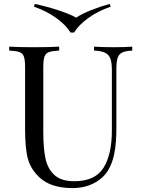

<svg xmlns="http://www.w3.org/2000/svg" viewBox="-20 -946 722 980"><path d="M655 -688Q620 -686 603 -677.5Q586 -669 580 -649.5Q574 -630 574 -592V-291Q574 -219 564.5 -167.5Q555 -116 533 -79Q508 -36 459.5 -11Q411 14 350 14Q240 14 182 -40Q138 -81 123 -133Q108 -185 108 -288V-602Q108 -640 102 -657Q96 -674 79.5 -680Q63 -686 27 -688V-708Q69 -705 155 -705Q236 -705 282 -708V-688Q246 -686 229.5 -680Q213 -674 207 -657Q201 -640 201 -602V-271Q201 -191 212 -138Q223 -85 257.5 -53Q292 -21 359 -21Q465 -21 508 -89Q551 -157 551 -280V-592Q551 -646 531.5 -666Q512 -686 460 -688V-708Q496 -705 562 -705Q622 -705 655 -708ZM545 -912Q481 -890 431.5 -854.5Q382 -819 358 -780H340Q316 -819 266.5 -854.5Q217 -890 153 -912L158 -926Q218 -913 276.5 -894Q335 -875 369 -856Q397 -875 444.5 -894Q492 -913 540 -926Z"/></svg>

Font: Playfair Display SC
Style: Regular
Weight: 400
Designer: Claus Eggers Sørensen
Foundry: Claus Eggers Sørensen
Version: Version 1.200; ttfautohint (v1.6)